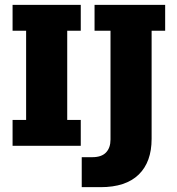

<svg xmlns="http://www.w3.org/2000/svg" viewBox="-20 -603 730 794"><path d="M32 0V-107H88V-476H32V-583H314V-476H258V-107H314V0ZM396 171H318V47H362Q400 47 418.5 27.5Q437 8 437 -26V-476H371V-583H663V-476H607V-29Q607 67 553.5 119Q500 171 396 171Z"/></svg>

Font: Rokkitt SemiBold ExtraBold
Style: Regular
Weight: 800
Version: Version 3.103